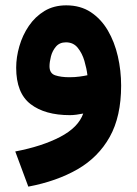

<svg xmlns="http://www.w3.org/2000/svg" viewBox="-20 -426 509 712"><path d="M429.2 -108.4Q429.2 5.9 387 81.5Q344.7 157.2 267.6 201.7Q190.4 246.1 85 266.1L36.6 135.7Q136.2 116.7 203.4 81.5Q270.5 46.4 288.6 -4.9Q276.4 -2.4 263.2 -0.7Q250 1 239.3 1Q146.5 1 93.3 -40Q40 -81.1 40 -174.8Q40 -213.9 51.8 -254.6Q63.5 -295.4 86.9 -329.8Q110.4 -364.3 145 -385.3Q179.7 -406.2 225.6 -406.2Q278.3 -406.2 316.7 -380.9Q355 -355.5 379.9 -313Q404.8 -270.5 417 -217.3Q429.2 -164.1 429.2 -108.4ZM237.3 -139.6Q258.3 -139.6 275.6 -142.1Q293 -144.5 304.2 -147Q301.3 -171.9 293 -200.2Q284.7 -228.5 268.3 -248.8Q252 -269 224.6 -269Q201.2 -269 187.7 -253.4Q174.3 -237.8 168.9 -216.8Q163.6 -195.8 163.6 -180.2Q163.6 -153.8 184.8 -146.7Q206.1 -139.6 237.3 -139.6Z"/></svg>

Font: Vazirmatn RD UI ExtraBold
Style: Regular
Weight: 800
Designer: Saber Rastikerdar
Foundry: Saber Rastikerdar
Version: Version 33.003